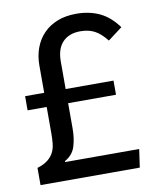

<svg xmlns="http://www.w3.org/2000/svg" viewBox="-78 -740 657 802"><g transform="rotate(-10 250.0 -339.5)"><path d="M111 -493Q111 -533 123.5 -567Q136 -601 160 -626Q184 -651 219 -665Q254 -679 300 -679Q355 -679 398.5 -658.5Q442 -638 476 -591L415 -545Q390 -577 364.5 -590.5Q339 -604 304 -604Q256 -604 229 -576Q202 -548 202 -494V-377H405V-317H202V-209Q202 -168 191.5 -134Q181 -100 147 -81V-77H461L450 0H29V-73Q58 -82 74.5 -95.5Q91 -109 99 -125.5Q107 -142 109 -162Q111 -182 111 -205V-317H30V-377H111Z"/></g></svg>

Font: Feura Sans
Style: Regular
Weight: 400
Designer: Carrois Corporate & Edenspiekermann
Foundry: Carrois Corporate GbR & Edenspiekermann AG
Version: Version 1.001